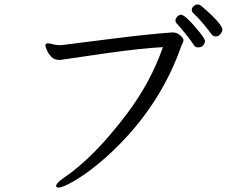

<svg xmlns="http://www.w3.org/2000/svg" viewBox="-20 -809 1040 859"><path d="M254 -607Q305 -613 472 -634.5Q639 -656 752 -664Q772 -664 786.5 -650.5Q801 -637 801 -630Q801 -623 797 -616Q793 -609 790 -600Q713 -382 555 -206Q486 -130 421 -77Q356 -24 307.5 3Q259 30 245 30Q231 30 231 24Q231 10 265 -13Q401 -105 548 -300Q653 -439 709 -598Q621 -594 463 -572L257 -542Q253 -541 250 -541H243Q223 -541 209.5 -555Q196 -569 189.5 -585Q183 -601 183 -605Q183 -614 192 -615H195Q204 -615 217 -611Q230 -607 246 -607ZM886 -603Q878 -597 866 -597Q854 -597 848 -606Q838 -623 809 -659Q780 -695 772.5 -702Q765 -709 765 -717.5Q765 -726 773 -734.5Q781 -743 790 -743Q806 -743 851.5 -690.5Q897 -638 897 -626Q897 -614 886 -603ZM880 -783Q975 -702 975 -676Q975 -668 966.5 -657Q958 -646 945 -646Q932 -646 924 -658.5Q916 -671 890.5 -701.5Q865 -732 844 -751Q838 -757 838 -765.5Q838 -774 846.5 -781.5Q855 -789 864 -789Q873 -789 880 -783Z"/></svg>

Font: LXGW Bright GB
Style: Regular
Weight: 400
Designer: Christian Thalmann (Catharsis Fonts)
Foundry: LXGW / Christian Thalmann (Catharsis Fonts) / Fontworks Inc.
Version: Version 5.510